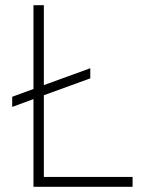

<svg xmlns="http://www.w3.org/2000/svg" viewBox="-20 -720 578 740"><path d="M27 -308 109 -338V0H491V-38H149V-353L328 -418V-457L149 -392V-700H109V-377L27 -347Z"/></svg>

Font: Fixel Display ExtraLight
Style: Regular
Weight: 200
Designer: AlfaBravo + MacPaw
Foundry: Kyrylo Tkachov, Marchela Mozhyna, Serhii Makarenko, Maria Weinstein, Zakhar Kryvoshyya
Version: Version 1.211